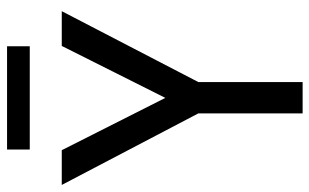

<svg xmlns="http://www.w3.org/2000/svg" viewBox="-192 -708 899 558"><g transform="rotate(-90 258.0 -429.5)"><path d="M504 -700 298 -303V0H207V-303L-1 -700H100L252 -399L403 -700ZM102 -859H402V-793H102Z"/></g></svg>

Font: Cabin Condensed
Style: Regular
Weight: 400
Width: 3
Version: Version 2.001